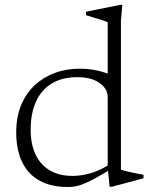

<svg xmlns="http://www.w3.org/2000/svg" viewBox="-20 -740 606 770"><path d="M412 -350Q412 -384 379.2 -407.2Q346.5 -430.5 290 -430.5Q229 -430.5 187.2 -405Q145.5 -379.5 124.2 -332.2Q103 -285 103 -220Q103 -161.5 122.8 -120Q142.5 -78.5 180.2 -56.5Q218 -34.5 271 -34.5Q312 -34.5 353.2 -48.5Q394.5 -62.5 441.5 -94.5V-71Q397 -44.5 367.8 -28.2Q338.5 -12 318.5 -3.8Q298.5 4.5 283.5 7.2Q268.5 10 252.5 10Q184 10 137.8 -16Q91.5 -42 68.2 -91.2Q45 -140.5 45 -209.5Q45 -269.5 64.2 -317Q83.5 -364.5 118.2 -397.2Q153 -430 199 -447.2Q245 -464.5 299 -464.5Q326.5 -464.5 349.8 -461Q373 -457.5 396.8 -450Q420.5 -442.5 448.5 -428.5L412 -398V-650.5Q406 -654 390.8 -658.8Q375.5 -663.5 357.5 -669Q339.5 -674.5 325 -679V-693L462 -720.5H470.5L465 -657V-59.5Q469.5 -57.5 481 -54.8Q492.5 -52 507 -48.8Q521.5 -45.5 534.5 -43Q547.5 -40.5 555.5 -39V-25L428.5 9H419.5L412 -68.5Z"/></svg>

Font: Newsreader Light
Style: Regular
Weight: 300
Designer: Hugues Gentile
Foundry: Production Type
Version: Version 1.003